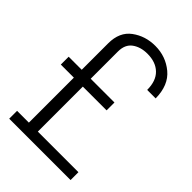

<svg xmlns="http://www.w3.org/2000/svg" viewBox="-209 -779 863 863"><g transform="rotate(45 222.0 -348.0)"><path d="M151 -50V-336H302V-386H151V-559Q151 -604 180 -625Q209 -646 252 -646Q305 -646 335.5 -616.5Q366 -587 366 -530H420Q419 -613 369 -654.5Q319 -696 252 -696Q189 -696 141.5 -661Q94 -626 94 -554V-386H11V-336H94V-50H19V0H409V-50Z"/></g></svg>

Font: Secuela Light
Style: Regular
Weight: 300
Designer: Fernando Haro
Foundry: deFharo
Version: Version 1.708